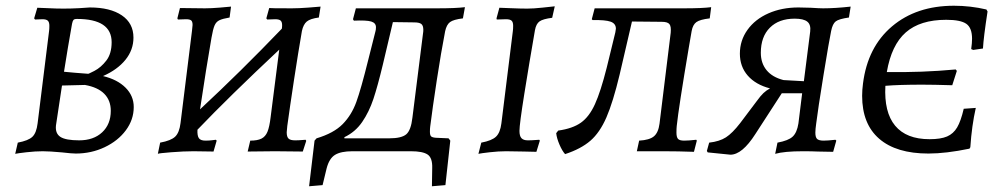

<svg xmlns="http://www.w3.org/2000/svg" viewBox="-20 -527 3493 669"><path d="M33 9 42 -30Q79 -37 93 -50.5Q107 -64 111 -97L151 -419Q152 -426 152 -437Q152 -450 146.5 -455Q141 -460 128 -460L102 -459L99 -463L110 -500Q120 -500 147.5 -498.5Q175 -497 201 -497Q228 -497 255.5 -498.5Q283 -500 293 -501Q364 -501 404.5 -473.5Q445 -446 445 -396Q445 -353 417 -318.5Q389 -284 339 -262Q389 -250 417.5 -221.5Q446 -193 446 -154Q446 -110 418.5 -73Q391 -36 344.5 -14Q298 8 244 8Q230 8 196 4Q152 0 129 0Q103 0 72.5 3.5Q42 7 33 9ZM286 -270Q286 -268 309 -280Q332 -292 350.5 -316Q369 -340 369 -380Q369 -461 248 -461Q239 -461 236 -457.5Q233 -454 231 -444Q216 -360 203 -277Q214 -276 241 -273.5Q268 -271 286 -270ZM175 -90Q172 -62 190.5 -50Q209 -38 256 -38Q306 -38 336 -66Q366 -94 366 -141Q366 -177 343.5 -200Q321 -223 276 -231L196 -229Z M981 -88Q979 -70 979 -66Q979 -50 985.5 -44Q992 -38 1008 -38Q1021 -38 1031 -39Q1041 -40 1045 -40L1047 -36L1035 1L938 0L843 1L852 -37Q877 -37 891 -44Q905 -51 912 -68Q919 -85 923 -119L953 -354Q778 -190 668 -75Q667 -54 673 -45.5Q679 -37 696 -37Q709 -37 720 -38.5Q731 -40 732 -40L735 -37L724 1L654 0Q621 0 576.5 3.5Q532 7 530 9L538 -30Q576 -37 590.5 -51Q605 -65 609 -98L649 -420L651 -440Q651 -452 646 -456Q641 -460 628 -460L600 -459L598 -463L607 -499L694 -498Q716 -498 746 -500.5Q776 -503 785 -504L780 -466Q756 -462 744.5 -456.5Q733 -451 727.5 -438Q722 -425 717 -396Q699 -293 677 -146Q818 -277 962 -427Q963 -432 963 -439Q963 -451 957.5 -455.5Q952 -460 939 -460L911 -459L908 -463L918 -499Q918 -498 997 -498Q1021 -498 1054 -500.5Q1087 -503 1097 -504L1091 -466Q1061 -462 1049 -452Q1037 -442 1032 -419Q1019 -344 1004.5 -249Q990 -154 981 -88Z M1479 -86Q1478 -79 1478 -68Q1478 -56 1482 -52Q1486 -48 1498 -47L1543 -45L1549 -37L1532 118L1485 122L1486 58Q1487 23 1470 11.5Q1453 0 1412 0H1208Q1168 0 1147.5 12.5Q1127 25 1118 60L1104 118L1057 122L1076 -37L1083 -45Q1143 -63 1174 -94.5Q1205 -126 1221.5 -171.5Q1238 -217 1263 -318L1288 -417Q1290 -423 1290 -432Q1290 -447 1273.5 -452Q1257 -457 1213 -455L1210 -460L1220 -498H1503Q1568 -498 1600 -502L1593 -463Q1560 -459 1548 -450Q1536 -441 1531 -418Q1517 -346 1502 -248Q1487 -150 1479 -86ZM1455 -423Q1455 -438 1448 -443.5Q1441 -449 1423 -449L1349 -450L1314 -302Q1296 -227 1281 -182Q1266 -137 1242 -102Q1218 -67 1180 -49V-45H1336Q1379 -45 1395.5 -59Q1412 -73 1417 -117L1454 -411Q1455 -416 1455 -423Z M1790 -71Q1790 -53 1797 -45.5Q1804 -38 1819 -38Q1833 -38 1844 -39Q1855 -40 1859 -40L1861 -37L1849 2Q1838 2 1806.5 1Q1775 0 1743 0Q1717 0 1686.5 3.5Q1656 7 1647 9L1657 -30Q1694 -37 1708.5 -51Q1723 -65 1727 -97L1767 -419Q1768 -426 1768 -437Q1768 -450 1762.5 -455Q1757 -460 1743 -460L1711 -459L1710 -463L1720 -500Q1724 -500 1758.5 -498.5Q1793 -497 1817 -497Q1839 -497 1871 -500.5Q1903 -504 1913 -505L1904 -465Q1872 -461 1860 -452.5Q1848 -444 1844 -422Q1824 -307 1807 -200.5Q1790 -94 1790 -71Z M2380 -361Q2345 -154 2338 -88Q2337 -79 2337 -65Q2337 -49 2342.5 -43Q2348 -37 2364 -37Q2379 -37 2406 -40L2408 -37L2398 2Q2342 0 2293 0H2199L2207 -37Q2243 -39 2258.5 -52Q2274 -65 2278 -96L2317 -413Q2319 -435 2312.5 -443Q2306 -451 2286 -451L2182 -452L2139 -267Q2116 -171 2093 -118Q2070 -65 2037 -36.5Q2004 -8 1949 10Q1939 -1 1929.5 -23Q1920 -45 1918 -63L1925 -72Q1975 -79 2004 -99.5Q2033 -120 2053 -164Q2073 -208 2094 -291L2124 -414Q2126 -424 2126 -427Q2126 -445 2107.5 -451.5Q2089 -458 2045 -457L2042 -460L2052 -498H2364Q2427 -498 2458 -502L2453 -463Q2419 -459 2406.5 -450Q2394 -441 2390 -419Q2382 -371 2380 -361Z M2824 -97Q2821 -76 2821 -65Q2821 -48 2827.5 -42.5Q2834 -37 2850 -37Q2864 -37 2891 -40L2894 -37L2883 2L2829 1Q2810 0 2778 0Q2713 0 2681 9L2689 -30Q2727 -37 2742 -51Q2757 -65 2762 -97L2775 -202H2704L2612 -60Q2566 12 2525 12L2446 4L2443 -1L2451 -30Q2487 -34 2509.5 -48.5Q2532 -63 2559 -98L2617 -175Q2630 -193 2640 -202.5Q2650 -212 2663 -219Q2613 -232 2585.5 -263.5Q2558 -295 2558 -340Q2558 -386 2584.5 -423Q2611 -460 2657.5 -480.5Q2704 -501 2762 -501L2805 -500Q2835 -498 2848 -498Q2890 -498 2944 -504L2938 -466Q2903 -461 2892 -452.5Q2881 -444 2876 -419Q2869 -386 2849.5 -266Q2830 -146 2824 -97ZM2749 -462Q2694 -462 2662.5 -430.5Q2631 -399 2631 -343Q2631 -307 2651 -282.5Q2671 -258 2710 -248L2781 -244L2803 -417Q2806 -441 2793 -451.5Q2780 -462 2749 -462Z M3364 -356Q3367 -377 3367 -392Q3367 -430 3347 -444Q3327 -458 3277 -458Q3186 -458 3136 -414Q3086 -370 3070 -276Q3192 -274 3310 -285L3314 -280L3298 -230Q3232 -232 3193 -232Q3113 -232 3065 -228Q3060 -136 3099 -89Q3138 -42 3219 -42Q3258 -42 3280 -51.5Q3302 -61 3315 -83Q3328 -105 3338 -148L3380 -151Q3366 -89 3361 -14L3358 -9Q3276 8 3215 8Q3103 8 3043.5 -43.5Q2984 -95 2984 -193Q2984 -214 2987 -236Q3003 -363 3088 -435Q3173 -507 3304 -507Q3361 -507 3417 -494L3421 -487Q3407 -396 3405 -358L3371 -353Z"/></svg>

Font: Alegreya SC
Style: Italic
Weight: 400
Italic angle: -7°
Designer: Juan Pablo del Peral
Foundry: Huerta Tipografica
Version: Version 2.007; ttfautohint (v1.6)